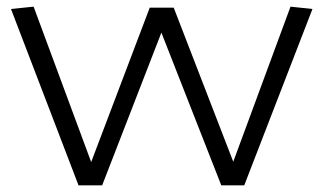

<svg xmlns="http://www.w3.org/2000/svg" viewBox="-20 -557 973 577"><path d="M216 0 13 -530 81 -537 254 -70 430 -534H502L681 -71L853 -537L919 -530L714 0H645L465 -459L287 0Z"/></svg>

Font: Georama Extended Light
Style: Regular
Weight: 300
Width: 7
Designer: Jean-Baptiste Levee
Foundry: Production Type
Version: Version 1.000